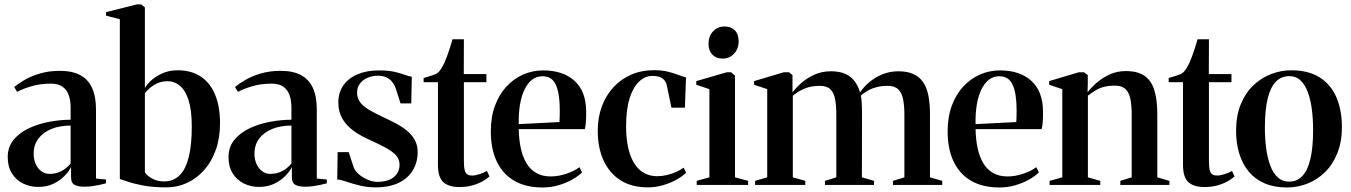

<svg xmlns="http://www.w3.org/2000/svg" viewBox="-20 -838 6122 870"><path d="M153 9Q116 9 84.5 -6.5Q53 -22 34 -52.2Q15 -82.5 15 -126Q15 -172.5 42 -205Q69 -237.5 112.2 -257.5Q155.5 -277.5 205.2 -286.5Q255 -295.5 300 -295.5V-351.5Q300 -382.5 291.5 -406.8Q283 -431 263.5 -445Q244 -459 210.5 -459Q162.5 -459 123.5 -447.5Q84.5 -436 57.5 -422L44.5 -443.5Q63 -459.5 92.5 -476.5Q122 -493.5 162 -505.2Q202 -517 251.5 -517Q306.5 -517 342.8 -498Q379 -479 397 -440Q415 -401 415 -341.5V-29L460.5 -24.5V-7.5Q450 -4.5 434.5 -1Q419 2.5 400.8 5.2Q382.5 8 362 8Q334 8 318 -0.5Q302 -9 302 -34.5V-81Q293.5 -63 273.2 -41.8Q253 -20.5 222.8 -5.8Q192.5 9 153 9ZM204 -50Q233 -50 257.2 -62.2Q281.5 -74.5 300 -97V-269Q251 -269 213.2 -253.8Q175.5 -238.5 154 -210Q132.5 -181.5 132.5 -142Q132.5 -115 142.2 -94Q152 -73 168.2 -61.5Q184.5 -50 204 -50Z M460.5 -767V-783L600 -818H620L636.5 -804.5V-439Q643 -452.5 663 -471.5Q683 -490.5 714.2 -505Q745.5 -519.5 784.5 -519.5Q847.5 -519.5 890.2 -490.8Q933 -462 955 -408.2Q977 -354.5 977 -279.5Q977 -212.5 957.8 -158.8Q938.5 -105 904.8 -67Q871 -29 827 -9Q783 11 734 11Q672.5 11 628.2 2.5Q584 -6 557.5 -15.5Q531 -25 523 -27V-751ZM740 -470Q712.5 -470 692 -460.2Q671.5 -450.5 657.8 -438Q644 -425.5 636.5 -416.5V-57.5Q646 -42 669.2 -29Q692.5 -16 724 -16Q766.5 -16 794.2 -44Q822 -72 835.5 -127.2Q849 -182.5 849 -263.5Q849 -338.5 834.5 -383.8Q820 -429 795.2 -449.5Q770.5 -470 740 -470Z M1153.5 9Q1116.5 9 1085 -6.5Q1053.5 -22 1034.5 -52.2Q1015.5 -82.5 1015.5 -126Q1015.5 -172.5 1042.5 -205Q1069.5 -237.5 1112.8 -257.5Q1156 -277.5 1205.8 -286.5Q1255.5 -295.5 1300.5 -295.5V-351.5Q1300.5 -382.5 1292 -406.8Q1283.5 -431 1264 -445Q1244.5 -459 1211 -459Q1163 -459 1124 -447.5Q1085 -436 1058 -422L1045 -443.5Q1063.5 -459.5 1093 -476.5Q1122.5 -493.5 1162.5 -505.2Q1202.5 -517 1252 -517Q1307 -517 1343.2 -498Q1379.5 -479 1397.5 -440Q1415.5 -401 1415.5 -341.5V-29L1461 -24.5V-7.5Q1450.5 -4.5 1435 -1Q1419.5 2.5 1401.2 5.2Q1383 8 1362.5 8Q1334.5 8 1318.5 -0.5Q1302.5 -9 1302.5 -34.5V-81Q1294 -63 1273.8 -41.8Q1253.5 -20.5 1223.2 -5.8Q1193 9 1153.5 9ZM1204.5 -50Q1233.5 -50 1257.8 -62.2Q1282 -74.5 1300.5 -97V-269Q1251.5 -269 1213.8 -253.8Q1176 -238.5 1154.5 -210Q1133 -181.5 1133 -142Q1133 -115 1142.8 -94Q1152.5 -73 1168.8 -61.5Q1185 -50 1204.5 -50Z M1681.5 11Q1643.5 11 1609.5 2.5Q1575.5 -6 1549.5 -15Q1523.5 -24 1508 -24.5L1510 -148.5H1560L1582.5 -80.5Q1588 -64 1605.5 -48.8Q1623 -33.5 1646 -23.8Q1669 -14 1689.5 -14Q1720.5 -14 1743 -23Q1765.5 -32 1778 -49.8Q1790.5 -67.5 1790.5 -92Q1790.5 -115 1775.8 -132.5Q1761 -150 1731 -166.8Q1701 -183.5 1656.5 -203.5Q1615 -221.5 1582.5 -245Q1550 -268.5 1531.5 -300Q1513 -331.5 1513 -373.5Q1513 -419 1536 -451.5Q1559 -484 1600.5 -501.5Q1642 -519 1697 -519Q1738.5 -519 1766.2 -512.8Q1794 -506.5 1812.8 -499.5Q1831.5 -492.5 1846 -490L1843.5 -369.5H1795L1774 -434.5Q1768.5 -452 1758 -465.8Q1747.5 -479.5 1731.2 -487.2Q1715 -495 1691 -495Q1669.5 -495 1648.2 -486.8Q1627 -478.5 1612.5 -461.2Q1598 -444 1598 -417.5Q1598 -391 1614 -372Q1630 -353 1656.2 -338.2Q1682.5 -323.5 1713.5 -308.5Q1744 -294.5 1772.5 -279.5Q1801 -264.5 1823.5 -246.2Q1846 -228 1859.2 -204.2Q1872.5 -180.5 1872.5 -148.5Q1872.5 -103.5 1851.2 -67.2Q1830 -31 1787.5 -10Q1745 11 1681.5 11Z M2061 9.5Q2013.5 9.5 1989 -12.5Q1964.5 -34.5 1964.5 -91V-465.5H1899.5V-484.5Q1907 -487 1917.8 -490Q1928.5 -493 1939.5 -496.8Q1950.5 -500.5 1956.5 -503.5Q1965 -508 1971.2 -515.8Q1977.5 -523.5 1982.8 -533Q1988 -542.5 1993 -552Q1998 -562.5 2004.8 -580.8Q2011.5 -599 2018.5 -620.5Q2025.5 -642 2030.5 -660H2082L2081.5 -502.5H2184V-465.5H2082V-107.5Q2082 -80 2086 -66Q2090 -52 2098.2 -47.2Q2106.5 -42.5 2118.5 -42.5Q2133 -42.5 2153.2 -49Q2173.5 -55.5 2186.5 -63.5L2198 -38.5Q2185 -26.5 2165 -15.5Q2145 -4.5 2119 2.5Q2093 9.5 2061 9.5Z M2439.5 11.5Q2361.5 11.5 2309.2 -19.5Q2257 -50.5 2230.5 -107.2Q2204 -164 2204 -242.5Q2204 -308.5 2223 -359.5Q2242 -410.5 2275.2 -446.2Q2308.5 -482 2351.2 -500.5Q2394 -519 2441 -519Q2531 -519 2583 -472Q2635 -425 2636 -335.5Q2636.5 -304 2634.8 -284.2Q2633 -264.5 2630 -253H2330.5Q2331.5 -205 2340 -165.8Q2348.5 -126.5 2365.8 -98Q2383 -69.5 2410.2 -54Q2437.5 -38.5 2475 -38.5Q2510.5 -38.5 2547.2 -51Q2584 -63.5 2605.5 -80.5L2617.5 -57Q2601.5 -40.5 2573.8 -24.8Q2546 -9 2511.2 1.2Q2476.5 11.5 2439.5 11.5ZM2330.5 -275.5 2515 -285Q2516 -299.5 2516.2 -312Q2516.5 -324.5 2516.5 -338.5Q2516.5 -413.5 2499 -453Q2481.5 -492.5 2438 -492.5Q2411.5 -492.5 2391.2 -477Q2371 -461.5 2357 -432.8Q2343 -404 2336.2 -364.2Q2329.5 -324.5 2330.5 -275.5Z M2915 11Q2842 11 2791.5 -21.2Q2741 -53.5 2714.8 -111.2Q2688.5 -169 2688.5 -245.5Q2688.5 -305.5 2707 -355.5Q2725.5 -405.5 2759.5 -442.5Q2793.5 -479.5 2840.2 -499.8Q2887 -520 2943.5 -520Q2979.5 -520 3007.2 -513Q3035 -506 3055.5 -498Q3076 -490 3088.5 -487.5L3083.5 -350H3022.5L3001.5 -451Q3000 -461 2993.2 -471Q2986.5 -481 2972.8 -487.5Q2959 -494 2935 -494Q2903.5 -494 2876.5 -469Q2849.5 -444 2833.2 -393.5Q2817 -343 2817 -265.5Q2817 -209.5 2826.8 -167.2Q2836.5 -125 2854.8 -96.5Q2873 -68 2899.2 -53.8Q2925.5 -39.5 2958 -39.5Q2979 -39.5 3001.5 -44.8Q3024 -50 3044.2 -59Q3064.5 -68 3077.5 -78.5L3089 -56Q3074 -40 3046.5 -24.5Q3019 -9 2984.8 1Q2950.5 11 2915 11Z M3137 0V-18.5L3194.5 -34.5V-434L3135 -454V-470.5L3273 -510.5H3293L3310.5 -495.5V-34.5L3370 -18.5V0ZM3253.5 -572.5Q3225 -572.5 3207.8 -590.5Q3190.5 -608.5 3190.5 -639.5Q3190.5 -674 3211.2 -696Q3232 -718 3263 -718H3264Q3292.5 -718 3309.8 -700.5Q3327 -683 3327 -651Q3327 -617 3306.2 -594.8Q3285.5 -572.5 3254.5 -572.5Z M3401.5 0V-18.5L3456.5 -34.5V-434L3397 -454V-470.5L3531 -510.5H3555.5L3571 -497.5V-419.5Q3588 -442 3613.5 -464Q3639 -486 3672.2 -500.5Q3705.5 -515 3744.5 -515Q3800 -515 3831.5 -491Q3863 -467 3877 -419.5Q3893.5 -444 3919.5 -466Q3945.5 -488 3979 -501.5Q4012.5 -515 4051 -515Q4091.5 -515 4119.2 -502.2Q4147 -489.5 4163.5 -464.8Q4180 -440 4187 -403.8Q4194 -367.5 4194 -320.5V-34.5L4249.5 -18.5V0H4026.5V-18.5L4078 -34.5V-318.5Q4078 -358.5 4072.2 -387.8Q4066.5 -417 4050.2 -433Q4034 -449 4002 -449Q3976 -449 3954.5 -443.8Q3933 -438.5 3915 -428.8Q3897 -419 3880.5 -405Q3882.5 -397 3883.8 -383.8Q3885 -370.5 3885.5 -356Q3886 -341.5 3886 -328L3885.5 -34.5L3940.5 -18.5V0H3718V-18.5L3769.5 -34.5V-318.5Q3769.5 -358.5 3764.2 -387.8Q3759 -417 3743 -433Q3727 -449 3695.5 -449Q3656 -449 3627.2 -437.2Q3598.5 -425.5 3572.5 -404.5V-34.5L3629 -18.5V0Z M4509.5 11.5Q4431.5 11.5 4379.2 -19.5Q4327 -50.5 4300.5 -107.2Q4274 -164 4274 -242.5Q4274 -308.5 4293 -359.5Q4312 -410.5 4345.2 -446.2Q4378.5 -482 4421.2 -500.5Q4464 -519 4511 -519Q4601 -519 4653 -472Q4705 -425 4706 -335.5Q4706.5 -304 4704.8 -284.2Q4703 -264.5 4700 -253H4400.5Q4401.5 -205 4410 -165.8Q4418.5 -126.5 4435.8 -98Q4453 -69.5 4480.2 -54Q4507.5 -38.5 4545 -38.5Q4580.5 -38.5 4617.2 -51Q4654 -63.5 4675.5 -80.5L4687.5 -57Q4671.5 -40.5 4643.8 -24.8Q4616 -9 4581.2 1.2Q4546.5 11.5 4509.5 11.5ZM4400.5 -275.5 4585 -285Q4586 -299.5 4586.2 -312Q4586.5 -324.5 4586.5 -338.5Q4586.5 -413.5 4569 -453Q4551.5 -492.5 4508 -492.5Q4481.5 -492.5 4461.2 -477Q4441 -461.5 4427 -432.8Q4413 -404 4406.2 -364.2Q4399.5 -324.5 4400.5 -275.5Z M4793.5 -34.5V-434L4734 -454V-470.5L4868 -510.5H4892L4909 -497.5V-458.5L4908 -420Q4926 -443 4951.8 -465Q4977.5 -487 5010.2 -501.5Q5043 -516 5081.5 -516Q5136 -516 5167 -493.8Q5198 -471.5 5211 -428Q5224 -384.5 5224 -321.5V-34.5L5279 -18.5V0H5056.5V-18.5L5108 -34.5V-319.5Q5108 -359.5 5102.2 -388.8Q5096.5 -418 5080.2 -434Q5064 -450 5032.5 -450Q5004 -450 4982.8 -444.5Q4961.5 -439 4944.2 -428.5Q4927 -418 4909.5 -404.5V-34.5L4965.5 -18.5V0H4736V-18.5Z M5437 9.5Q5389.5 9.5 5365 -12.5Q5340.5 -34.5 5340.5 -91V-465.5H5275.5V-484.5Q5283 -487 5293.8 -490Q5304.5 -493 5315.5 -496.8Q5326.5 -500.5 5332.5 -503.5Q5341 -508 5347.2 -515.8Q5353.5 -523.5 5358.8 -533Q5364 -542.5 5369 -552Q5374 -562.5 5380.8 -580.8Q5387.5 -599 5394.5 -620.5Q5401.5 -642 5406.5 -660H5458L5457.5 -502.5H5560V-465.5H5458V-107.5Q5458 -80 5462 -66Q5466 -52 5474.2 -47.2Q5482.5 -42.5 5494.5 -42.5Q5509 -42.5 5529.2 -49Q5549.5 -55.5 5562.5 -63.5L5574 -38.5Q5561 -26.5 5541 -15.5Q5521 -4.5 5495 2.5Q5469 9.5 5437 9.5Z M5581 -245.5Q5581 -314 5602 -365.2Q5623 -416.5 5658.8 -450.8Q5694.5 -485 5739.2 -502.2Q5784 -519.5 5831 -519.5Q5909.5 -519.5 5960.5 -486.8Q6011.5 -454 6036 -396Q6060.5 -338 6060.5 -263Q6060.5 -194.5 6039.5 -143Q6018.5 -91.5 5983.2 -57.2Q5948 -23 5903.5 -5.8Q5859 11.5 5812 11.5Q5754 11.5 5710.5 -7.2Q5667 -26 5638.5 -60.2Q5610 -94.5 5595.5 -141.8Q5581 -189 5581 -245.5ZM5821.5 -15Q5857 -15 5881.2 -40.5Q5905.5 -66 5917.8 -118Q5930 -170 5930 -248.5Q5930 -297 5924.5 -341Q5919 -385 5906.5 -419.2Q5894 -453.5 5873.5 -473.2Q5853 -493 5822.5 -493Q5786 -493 5761.2 -467.8Q5736.5 -442.5 5724 -390.8Q5711.5 -339 5711.5 -259Q5711.5 -210.5 5717.2 -166.5Q5723 -122.5 5735.8 -88.2Q5748.5 -54 5769.5 -34.5Q5790.5 -15 5821.5 -15Z"/></svg>

Font: Merriweather 144pt SemiBold
Style: Regular
Weight: 600
Version: Version 2.100